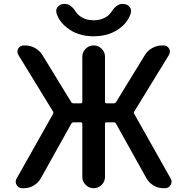

<svg xmlns="http://www.w3.org/2000/svg" viewBox="-20 -987 959 985"><path d="M817.4 -21.5Q791 -21.5 768.1 -35.2Q745.1 -48.8 731.4 -72.3L575.2 -352.5Q571.3 -359.4 564.5 -359.4H525.4Q518.6 -359.4 518.6 -351.6V-79.1Q518.6 -55.7 501.5 -38.6Q484.4 -21.5 460.9 -21.5H460Q436.5 -21.5 419.4 -38.6Q402.3 -55.7 402.3 -79.1V-351.6Q402.3 -359.4 394.5 -359.4H357.4Q349.6 -359.4 345.7 -352.5L189.5 -72.3Q175.8 -48.8 152.8 -35.2Q129.9 -21.5 103.5 -21.5H94.7Q75.2 -21.5 65.4 -38.1Q60.5 -46.9 60.5 -54.7Q60.5 -63.5 65.4 -71.3L252 -402.3Q255.9 -409.2 252 -415L74.2 -705.1Q69.3 -712.9 69.3 -721.7Q69.3 -729.5 73.2 -737.3Q83 -753.9 101.6 -753.9H109.4Q135.7 -753.9 159.7 -740.7Q183.6 -727.5 197.3 -705.1L345.7 -462.9Q349.6 -457 357.4 -457H394.5Q402.3 -457 402.3 -464.8V-696.3Q402.3 -719.7 419.4 -736.8Q436.5 -753.9 460 -753.9H460.9Q484.4 -753.9 501.5 -736.8Q518.6 -719.7 518.6 -696.3V-464.8Q518.6 -457 525.4 -457H564.5Q571.3 -457 575.2 -462.9L723.6 -705.1Q737.3 -727.5 761.2 -740.7Q785.2 -753.9 811.5 -753.9H819.3Q837.9 -753.9 847.7 -737.3Q851.6 -729.5 851.6 -721.7Q851.6 -712.9 846.7 -705.1L668.9 -415Q665 -409.2 668.9 -402.3L855.5 -71.3Q860.4 -63.5 860.4 -54.7Q860.4 -46.9 855.5 -38.1Q845.7 -21.5 826.2 -21.5ZM269.5 -920.9Q268.6 -926.8 268.6 -931.6Q268.6 -943.4 277.3 -953.1Q290 -966.8 309.6 -966.8H313.5Q342.8 -966.8 368.2 -927.7Q375 -916 387.7 -906.2Q418 -882.8 460.4 -882.8Q502.9 -882.8 533.2 -906.2Q545.9 -916 552.7 -927.7Q578.1 -966.8 607.4 -966.8H611.3Q630.9 -966.8 643.6 -953.1Q652.3 -943.4 652.3 -931.6Q652.3 -926.8 651.4 -920.9Q638.7 -877.9 601.6 -847.7Q544.9 -800.8 460.4 -800.8Q376 -800.8 320.3 -847.7Q282.2 -877.9 269.5 -920.9Z"/></svg>

Font: Gen Jyuu Gothic Medium
Style: Regular
Weight: 500
Designer: [Source Han Sans]
Ryoko NISHIZUKA  (kana & ideographs); Paul D. Hunt (Latin, Greek & Cyrillic); Wenlong ZHANG  (bopomofo
Version: Version 1.002.20150607